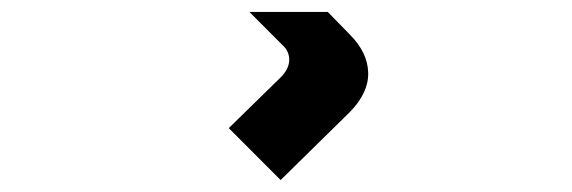

<svg xmlns="http://www.w3.org/2000/svg" viewBox="-20 -34 947 318"><path d="M522.9 -14.2 559.1 22.9Q588.9 52.7 589.8 86.2Q590.8 119.6 559.1 151.9L444.8 264.2L358.9 178.2L444.8 94.2Q458.5 80.6 459 65.9Q459.5 51.3 448.2 41L393.1 -14.2Z"/></svg>

Font: Sinkin Sans 900 X Black
Style: Regular
Weight: 950
Designer: Keith Bates
Foundry: K-Type
Version: Sinkin Sans (version 1.0)  by Keith Bates   •   © 2014   www